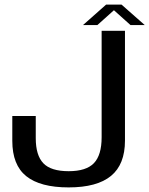

<svg xmlns="http://www.w3.org/2000/svg" viewBox="-20 -809 650 835"><path d="M278.5 6Q402 6 462.8 -44Q523.5 -94 523.5 -197.5V-675H422V-212Q422 -134.5 388.5 -99.5Q355 -64.5 278.5 -64.5Q201.5 -64.5 168.5 -99Q135.5 -133.5 135.5 -208V-304.5H33.5V-196.5Q33.5 -91.5 94.2 -42.8Q155 6 278.5 6ZM341 -700H403.5L475.5 -764.5L547.5 -700H609.5L508.5 -789H441.5Z"/></svg>

Font: Anybody Thin
Style: Regular
Weight: 400
Version: Version 1.113;gftools[0.9.25]